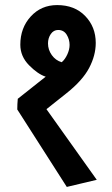

<svg xmlns="http://www.w3.org/2000/svg" viewBox="-20 -717 441 756"><path d="M50 -328 132 -393Q139 -398 146 -404Q153 -410 160 -415Q129 -425 94.5 -460Q60 -495 60 -541Q60 -607 101 -652Q142 -697 205 -697Q274 -697 315.5 -654Q357 -611 357 -548Q357 -499 331 -449.5Q305 -400 242 -350L164 -288L163 -287L361 -9Q332 -2 302 5Q272 12 243 19L48 -286Q48 -296 48.5 -307Q49 -318 50 -328ZM209 -599Q191 -599 180 -583Q169 -567 169 -546Q169 -521 184 -500Q199 -479 223 -472Q236 -483 245 -502.5Q254 -522 254 -540Q254 -562 242.5 -580.5Q231 -599 209 -599Z"/></svg>

Font: Palanquin SemiBold
Style: Regular
Weight: 600
Designer: Pria Ravichandran
Version: Version 1.0.4